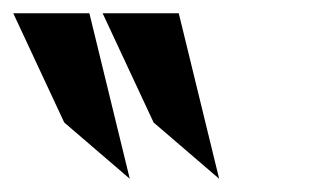

<svg xmlns="http://www.w3.org/2000/svg" viewBox="-151 -797 478 290"><path d="M-131 -777 -54 -612 45 -527 -16 -777ZM4 -777 81 -612 180 -527 119 -777Z"/></svg>

Font: Charger EcoBlack
Style: OpObl
Weight: 1000
Designer: Jasper
Foundry: Cannot Into Space Fonts
Version: Version 1.1